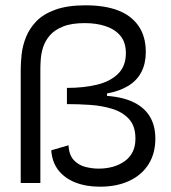

<svg xmlns="http://www.w3.org/2000/svg" viewBox="-20 -689 645 723"><path d="M356 14Q304 14 263.5 -2Q223 -18 199.5 -48.5Q176 -79 173 -123L238 -142Q240 -105 258 -86Q276 -67 301.5 -60.5Q327 -54 351 -54Q380 -54 405 -61Q430 -68 449.5 -82Q469 -96 479.5 -117Q490 -138 490 -167Q490 -214 466 -240.5Q442 -267 403 -279Q364 -291 319.5 -294Q275 -297 232 -297V-358Q295 -358 345 -370Q395 -382 424.5 -411Q454 -440 454 -489Q454 -529 434 -553.5Q414 -578 379 -590Q344 -602 299 -602Q249 -602 217 -589Q185 -576 167.5 -555.5Q150 -535 142.5 -511.5Q135 -488 133.5 -466Q132 -444 132 -429V0H58V-426Q58 -452 61.5 -484.5Q65 -517 78 -549.5Q91 -582 117 -609Q143 -636 188.5 -652.5Q234 -669 302 -669Q374 -669 424 -650Q474 -631 501.5 -591.5Q529 -552 529 -493Q529 -450 512.5 -418Q496 -386 463.5 -366Q431 -346 383 -337V-328Q446 -323 486 -302.5Q526 -282 545.5 -248Q565 -214 565 -167Q565 -112 540 -71.5Q515 -31 468 -8.5Q421 14 356 14Z"/></svg>

Font: Bricolage Grotesque 72pt Light
Style: Regular
Weight: 300
Designer: Mathieu Triay
Foundry: Atelier Triay
Version: Version 1.001;gftools[0.9.33.dev8+g029e19f]